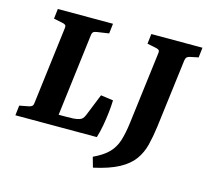

<svg xmlns="http://www.w3.org/2000/svg" viewBox="-104 -693 1046 968"><g transform="rotate(15 418.5 -209.5)"><path d="M405 -209 470 -200Q469 -168 465 -133.5Q461 -99 455 -65.5Q449 -32 439 0H14L20 -52L67 -61Q78 -63 84 -68Q90 -73 91 -85L141 -488Q143 -501 137.5 -505.5Q132 -510 120 -512L76 -521L82 -573H370L364 -521L303 -512Q295 -511 287 -507.5Q279 -504 277 -488L224 -59H266Q286 -59 301.5 -60Q317 -61 330 -65Q341 -68 347.5 -75Q354 -82 359 -95ZM837 -573 831 -521 788 -512Q778 -510 772.5 -505Q767 -500 765 -488L720 -129Q713 -76 702 -32Q691 12 665.5 47.5Q640 83 591 109.5Q542 136 460 154L445 101Q496 77 523 49.5Q550 22 562.5 -17Q575 -56 582 -112L629 -488Q631 -501 625.5 -505.5Q620 -510 608 -512L564 -521L570 -573Z"/></g></svg>

Font: Yrsa
Style: Italic
Weight: 400
Italic angle: -7.10001°
Designer: Anna Giedrys (Yrsa+Rasa design), David Brezina (Yrsa art-direction, Rasa art-direction, design)
Foundry: Rosetta Type Foundry
Version: Version 2.004